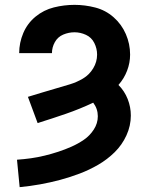

<svg xmlns="http://www.w3.org/2000/svg" viewBox="-20 -558 616 791"><path d="M61 213Q103 209 145 201.5Q187 194 228 183Q269 172 308.5 157Q348 142 385 120.5Q422 99 452.5 69Q483 39 501 -0.5Q519 -40 519 -82Q519 -117 506 -150Q493 -183 468 -208Q491 -234 503.5 -266.5Q516 -299 516 -333Q516 -377 498.5 -417.5Q481 -458 448 -487Q415 -516 372.5 -527Q330 -538 287 -538Q244 -538 202 -527.5Q160 -517 126.5 -489.5Q93 -462 76 -422Q59 -382 59 -339H194Q194 -363 206 -384.5Q218 -406 240.5 -415.5Q263 -425 287 -425Q311 -425 334 -414.5Q357 -404 368.5 -381Q380 -358 380 -333Q380 -303 364 -276.5Q348 -250 322 -234.5Q296 -219 267.5 -210.5Q239 -202 210 -193.5Q181 -185 152.5 -176.5Q124 -168 95 -159L135 -51Q193 -69 251 -89Q309 -109 364 -135Q383 -110 383 -79Q383 -50 366.5 -24.5Q350 1 326 17.5Q302 34 275 46Q248 58 220.5 67Q193 76 164.5 83Q136 90 107.5 94Q79 98 50 100Z"/></svg>

Font: Iosevka Sparkle Extrabold
Style: Regular
Weight: 800
Designer: Belleve Invis
Foundry: Belleve Invis
Version: Version 4.5.0; ttfautohint (v1.8.3)